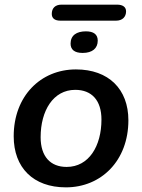

<svg xmlns="http://www.w3.org/2000/svg" viewBox="-20 -797 611 827"><path d="M264 10C416 10 533 -105 533 -279C533 -413 448 -498 307 -498C155 -498 39 -383 39 -210C39 -75 123 10 264 10ZM267 -78C197 -78 155 -123 155 -206C155 -320 209 -410 304 -410C375 -410 417 -365 417 -282C417 -168 363 -78 267 -78ZM240 -708H480C508 -708 523 -725 523 -748C523 -766 510 -777 484 -777H245C218 -777 203 -762 203 -737C203 -719 215 -708 240 -708ZM336 -569C378 -569 401 -589 401 -622C401 -649 383 -662 350 -662C310 -662 284 -645 284 -609C284 -584 300 -569 336 -569Z"/></svg>

Font: SN Pro Semibold
Style: Italic
Weight: 600
Italic angle: -9°
Designer: Tobias Whetton
Foundry: Supernotes
Version: Version 1.001;Glyphs 3.2 (3249)